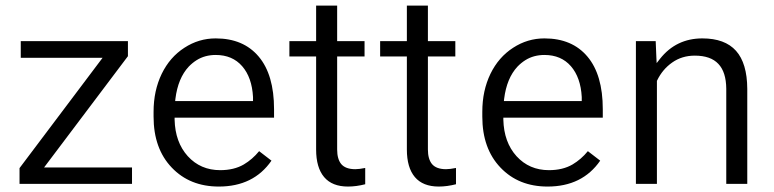

<svg xmlns="http://www.w3.org/2000/svg" viewBox="-20 -669 2785 691"><path d="M153.3 -66.4H455.1V-7.3H50.3V-64L340.3 -449.2L349.1 -460.9H334.5H54.7V-521H440.4V-466.8L147.5 -78.1L138.7 -66.4Z M767.6 2.4Q663.1 2.4 598.1 -65.9Q532.7 -134.3 532.7 -249.5V-266.1Q532.7 -304.7 540 -338.9Q547.4 -373 562 -403.3Q591.3 -463.4 643.6 -497.1Q695.3 -530.8 756.3 -530.8Q856 -530.8 911.1 -465.3Q966.3 -399.9 966.3 -275.9V-245.6H615.7H608.4V-238.3Q610.4 -157.2 655.8 -106.9Q701.7 -56.6 772.5 -56.6Q822.3 -56.6 857.4 -77.1Q888.7 -95.7 912.6 -125L957 -90.8Q892.6 2.4 767.6 2.4ZM756.3 -471.2Q737.3 -471.2 720 -466.6Q702.6 -461.9 687.5 -452.4Q672.4 -442.9 659.2 -429.2Q620.6 -387.7 611.3 -313.5L610.4 -305.2H618.7H883.3H890.6V-312.5V-319.3V-319.8Q888.7 -355 878.9 -382.8Q869.1 -410.6 851.6 -430.7Q816.4 -471.2 756.3 -471.2Z M1193.4 -648.9V-528.3V-521H1200.7H1292V-465.8H1200.7H1193.4V-458.5V-130.9Q1193.4 -96.7 1208 -78.6Q1223.6 -60.1 1258.8 -60.1Q1272.5 -60.1 1294.4 -64.5V-5.9Q1262.2 2.4 1232.4 2.4Q1175.3 2.4 1146.5 -31.7Q1117.7 -65.9 1117.7 -130.9V-458.5V-465.8H1110.4H1021.5V-521H1110.4H1117.7V-528.3V-648.9Z M1520 -648.9V-528.3V-521H1527.3H1618.7V-465.8H1527.3H1520V-458.5V-130.9Q1520 -96.7 1534.7 -78.6Q1550.3 -60.1 1585.4 -60.1Q1599.1 -60.1 1621.1 -64.5V-5.9Q1588.9 2.4 1559.1 2.4Q1502 2.4 1473.1 -31.7Q1444.3 -65.9 1444.3 -130.9V-458.5V-465.8H1437H1348.1V-521H1437H1444.3V-528.3V-648.9Z M1950.7 2.4Q1846.2 2.4 1781.2 -65.9Q1715.8 -134.3 1715.8 -249.5V-266.1Q1715.8 -304.7 1723.1 -338.9Q1730.5 -373 1745.1 -403.3Q1774.4 -463.4 1826.7 -497.1Q1878.4 -530.8 1939.5 -530.8Q2039.1 -530.8 2094.2 -465.3Q2149.4 -399.9 2149.4 -275.9V-245.6H1798.8H1791.5V-238.3Q1793.5 -157.2 1838.9 -106.9Q1884.8 -56.6 1955.6 -56.6Q2005.4 -56.6 2040.5 -77.1Q2071.8 -95.7 2095.7 -125L2140.1 -90.8Q2075.7 2.4 1950.7 2.4ZM1939.5 -471.2Q1920.4 -471.2 1903.1 -466.6Q1885.7 -461.9 1870.6 -452.4Q1855.5 -442.9 1842.3 -429.2Q1803.7 -387.7 1794.4 -313.5L1793.5 -305.2H1801.8H2066.4H2073.7V-312.5V-319.3V-319.8Q2071.8 -355 2062 -382.8Q2052.2 -410.6 2034.7 -430.7Q1999.5 -471.2 1939.5 -471.2Z M2339.8 -521 2342.3 -461.4 2343.3 -441.9 2355.5 -457.5Q2413.6 -530.8 2507.8 -530.8Q2588.9 -530.8 2628.9 -486.1Q2668.9 -441.4 2669.4 -349.1V-7.3H2593.8V-349.6Q2593.3 -409.7 2565.4 -439Q2537.6 -468.8 2480.5 -468.8Q2434.1 -468.8 2398.9 -443.8Q2364.3 -419.4 2345.2 -379.9L2344.2 -377.9V-376.5V-7.3H2268.6V-521Z"/></svg>

Font: Vazir Light UI
Style: Light-UI
Weight: 300
Designer: Saber Rastikerdar
Foundry: Saber Rastikerdar
Version: Version 30.0.0